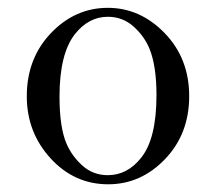

<svg xmlns="http://www.w3.org/2000/svg" viewBox="-20 -462 557 493"><path d="M48.8 -214.8Q48.8 -312 110.8 -377Q172.9 -441.9 256.8 -441.9Q339.8 -441.9 402.8 -377Q465.8 -312 465.8 -215.1Q465.8 -118.2 403.8 -53.5Q341.8 11.2 257.8 11.2Q170.9 11.2 109.9 -55.4Q48.8 -122.1 48.8 -214.8ZM132.8 -213.9Q132.8 -134.8 150.9 -92.8Q165 -60.5 192.1 -36.4Q219.2 -12.2 256.8 -12.2Q306.6 -12.2 341.8 -56.2Q381.8 -105 381.8 -217.8Q381.8 -293 363.8 -336.9Q350.6 -369.1 322.8 -394Q294.9 -418.9 256.8 -418.9Q208 -418.9 172.9 -375Q132.8 -324.7 132.8 -213.9Z"/></svg>

Font: CMU Serif Upright Italic
Style: UprightItalic
Weight: 500
Version: Version 0.7.0